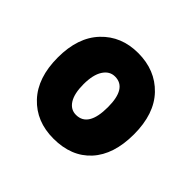

<svg xmlns="http://www.w3.org/2000/svg" viewBox="-115 -672 704 704"><g transform="rotate(45 237.0 -320.0)"><path d="M237 -99Q148 -99 93 -157.5Q38 -216 38 -321Q38 -425 93 -483Q148 -541 235 -541Q324 -541 379.5 -483Q435 -425 435 -319Q435 -214 382.5 -156.5Q330 -99 237 -99ZM234 -219Q297 -219 297 -322Q297 -420 236 -420Q208 -420 191 -393.5Q174 -367 174 -318Q174 -270 190 -244.5Q206 -219 234 -219Z"/></g></svg>

Font: Noto Sans ExtraCondensed ExtraBold
Style: Italic
Weight: 800
Width: 2
Italic angle: -12°
Designer: Monotype Design Team
Foundry: Monotype Imaging Inc.
Version: Version 2.013; ttfautohint (v1.8.4.7-5d5b)